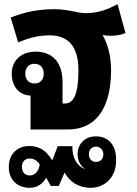

<svg xmlns="http://www.w3.org/2000/svg" viewBox="-20 -619 655 918"><path d="M126 0H303C457 0 511 -128 511 -283C511 -348 497 -405 471 -451V-452C484 -449 497 -448 508 -448C537 -448 559 -452 580 -461L542 -599C501 -577 452 -556 392 -556C349 -556 310 -575 239 -575C159 -575 94 -560 31 -535L67 -416C116 -437 162 -450 218 -450C306 -450 355 -397 355 -283C355 -173 334 -124 290 -124H279V-227C279 -327 225 -372 151 -372C78 -372 36 -326 36 -267C36 -210 68 -164 126 -162ZM145 -220C118 -220 101 -238 101 -267C101 -296 118 -314 145 -314C172 -314 189 -296 189 -267C189 -237 172 -220 145 -220ZM122 279C160 279 185 258 201 231L223 270H261L289 206C311 248 354 279 413 279C482 279 535 227 535 151V141C535 82 504 33 439 33C384 33 351 71 351 119C351 151 366 175 388 190C347 175 325 136 326 80H256L230 148L225 141C204 106 171 79 120 79C65 79 22 115 22 180C22 246 69 279 122 279ZM439 155C418 155 405 140 405 119C405 98 418 82 439 82C459 82 474 98 474 119C474 141 460 155 439 155ZM122 220C100 220 85 205 85 179C85 155 98 139 122 139C143 139 159 150 170 168C166 195 150 220 122 220Z"/></svg>

Font: Noto Sans Thai Looped SemiCondensed ExtraBold
Style: Regular
Weight: 800
Width: 4
Designer: Sasikarn Vongin, Ben Mitchell
Foundry: The Fontpad Ltd
Version: Version 1.001